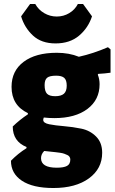

<svg xmlns="http://www.w3.org/2000/svg" viewBox="-20 -747 575 964"><path d="M397 -727 442 -665Q423 -607 377 -568Q331 -529 259 -529Q188 -529 145.5 -568.5Q103 -608 86 -665L131 -727H157Q173 -698 202 -681Q231 -664 265 -664Q299 -664 327.5 -681Q356 -698 371 -727ZM265 -482Q327 -482 376 -462Q448 -478 522 -510L535 -499V-382Q509 -378 473 -376L471 -372Q480 -350 480 -324Q480 -246 419 -200Q358 -154 253 -154Q226 -154 200 -157Q197 -150 197 -145Q197 -129 227.5 -123Q258 -117 301.5 -113.5Q345 -110 388.5 -101Q432 -92 462.5 -61.5Q493 -31 493 20Q493 100 426.5 148.5Q360 197 248 197Q145 197 90 160.5Q35 124 35 60Q70 24 113 -3V-9Q44 -37 44 -112Q79 -146 120 -173V-179Q38 -218 38 -311Q38 -391 98.5 -436.5Q159 -482 265 -482ZM262 -367Q229 -367 216.5 -356.5Q204 -346 204 -320Q204 -289 216 -276.5Q228 -264 257 -264Q287 -264 301 -276.5Q315 -289 315 -317Q315 -345 302.5 -356Q290 -367 262 -367ZM186 47Q186 95 265 95Q300 95 316.5 86Q333 77 333 54Q333 47 329.5 41Q326 35 318.5 31.5Q311 28 303 25Q295 22 281.5 20Q268 18 258 17Q248 16 230 14Q212 12 202 11Q186 27 186 47Z"/></svg>

Font: Alegreya Sans Black
Style: Regular
Weight: 900
Designer: Juan Pablo del Peral
Foundry: Huerta Tipografica
Version: Version 2.007